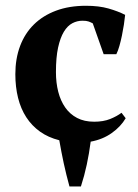

<svg xmlns="http://www.w3.org/2000/svg" viewBox="-20 -488 484 672"><path d="M419.9 -74.2Q402.8 -44.9 371.3 -22.5Q339.8 0 297.4 7.8Q292 49.3 283.7 88.1Q275.4 127 263.2 164.6H223.1Q211.4 122.1 203.1 83.5Q194.8 44.9 187.5 2.9Q148.9 -6.8 120.1 -27.3Q91.3 -47.9 72 -77.6Q52.7 -107.4 43.2 -145.5Q33.7 -183.6 33.7 -228.5Q33.7 -282.7 50.3 -326.9Q66.9 -371.1 98.6 -402.3Q130.4 -433.6 176.3 -450.7Q222.2 -467.8 280.8 -467.8Q326.2 -467.8 359.6 -458.3Q393.1 -448.7 418 -436Q416.5 -420.4 413.6 -401.4Q410.6 -382.3 406.7 -363.3Q402.8 -344.2 397.9 -327.1Q393.1 -310.1 387.2 -298.3H342.8L304.7 -406.2Q297.4 -410.2 290 -412.8Q282.7 -415.5 268.6 -415.5Q250 -415.5 233.2 -406.7Q216.3 -397.9 203.6 -377Q190.9 -356 183.3 -321.5Q175.8 -287.1 175.8 -235.4Q175.8 -198.7 183.8 -167Q191.9 -135.3 208.3 -111.8Q224.6 -88.4 249.8 -75.2Q274.9 -62 309.6 -62Q341.8 -62 365.5 -71.5Q389.2 -81.1 405.3 -93.3Z"/></svg>

Font: PT Astra Serif
Style: Bold
Weight: 700
Designer: A.Korolkova, I. Chaeva
Foundry: ParaType Ltd
Version: Version 1.002